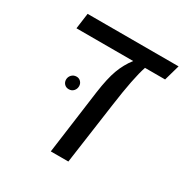

<svg xmlns="http://www.w3.org/2000/svg" viewBox="-135 -675 759 786"><g transform="rotate(30 244.0 -281.5)"><path d="M467 -489H372Q352 -430 333 -292L292 0H209L250 -303Q260 -374 275 -414.5Q290 -455 316 -489H48L58 -563H488ZM176 -289Q176 -301 168 -309.5Q160 -318 148 -318Q134 -318 125 -308.5Q116 -299 116 -286Q116 -274 124 -265.5Q132 -257 145 -257Q159 -257 167.5 -266.5Q176 -276 176 -289Z"/></g></svg>

Font: FiraGO Book
Style: Italic
Weight: 350
Italic angle: -8°
Designer: bBox Type GmbH
Foundry: bBox Type GmbH
Version: Version 1.001